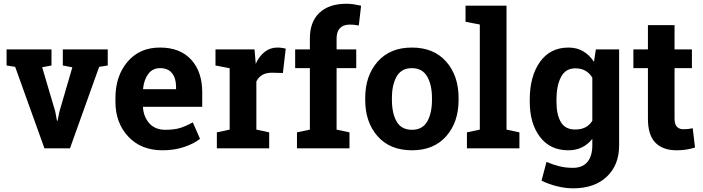

<svg xmlns="http://www.w3.org/2000/svg" viewBox="-20 -792 3753 1025"><path d="M254.9 -442.4 205.1 -433.1 274.9 -196.8 284.2 -147H287.1L297.4 -196.8L366.2 -432.6L315.4 -442.4V-528.3H555.2V-442.4L509.3 -435.1L353.5 0H217.3L61 -435.1L15.1 -442.4V-528.3H254.9Z M847.2 10.3Q732.9 10.3 664.6 -63Q596.2 -136.2 596.2 -249V-268.6Q596.2 -386.2 660.9 -462.4Q725.6 -538.6 834.5 -538.1Q941.4 -538.1 1000.5 -473.6Q1059.6 -409.2 1059.6 -299.3V-221.7H744.1L743.2 -218.8Q747.1 -166.5 778.1 -132.8Q809.1 -99.1 862.3 -99.1Q909.7 -99.1 940.9 -108.6Q972.2 -118.2 1009.3 -138.7L1047.9 -50.8Q1015.1 -24.9 963.1 -7.3Q911.1 10.3 847.2 10.3ZM834.5 -428.2Q794.9 -428.2 772 -397.9Q749 -367.7 743.7 -318.4L745.1 -315.9H919.9V-328.6Q919.9 -374 898.7 -401.1Q877.4 -428.2 834.5 -428.2Z M1137.7 -85.4 1206.1 -100.1V-427.7L1130.4 -442.4V-528.3H1338.9L1345.2 -451.2Q1363.8 -492.2 1393.1 -515.1Q1422.4 -538.1 1460.9 -538.1Q1472.2 -538.1 1484.6 -536.4Q1497.1 -534.7 1505.4 -532.2L1490.2 -402.3L1431.6 -403.8Q1400.4 -403.8 1379.9 -391.6Q1359.4 -379.4 1348.6 -356.9V-100.1L1417 -85.4V0H1137.7Z M1565.4 -85.4 1634.3 -100.1V-428.2H1555.7V-528.3H1634.3V-586.9Q1634.3 -675.8 1685.5 -723.9Q1736.8 -772 1829.6 -772Q1847.7 -772 1866.5 -769.3Q1885.3 -766.6 1907.7 -761.7L1895.5 -655.8Q1883.8 -657.7 1872.8 -659.2Q1861.8 -660.6 1847.2 -660.6Q1812.5 -660.6 1794.7 -641.6Q1776.9 -622.6 1776.9 -586.9V-528.3H1881.8V-428.2H1776.9V-100.1L1845.7 -85.4V0H1565.4Z M1929.7 -269Q1929.7 -387.2 1995.8 -462.6Q2062 -538.1 2178.7 -538.1Q2295.9 -538.1 2362.1 -462.9Q2428.2 -387.7 2428.2 -269V-258.8Q2428.2 -139.6 2362.1 -64.7Q2295.9 10.3 2179.7 10.3Q2062 10.3 1995.8 -64.7Q1929.7 -139.6 1929.7 -258.8ZM2072.3 -258.8Q2072.3 -186.5 2097.7 -142.8Q2123 -99.1 2179.7 -99.1Q2234.9 -99.1 2260.5 -143.1Q2286.1 -187 2286.1 -258.8V-269Q2286.1 -339.4 2260.3 -383.8Q2234.4 -428.2 2178.7 -428.2Q2123 -428.2 2097.7 -383.8Q2072.3 -339.4 2072.3 -269Z M2465.3 -675.8V-761.7H2684.1V-100.1L2752.9 -85.4V0H2472.7V-85.4L2541.5 -100.1V-661.1Z M2808.1 -259.8Q2808.1 -384.8 2862.5 -461.4Q2917 -538.1 3015.1 -538.1Q3059.6 -538.1 3093.3 -518.3Q3127 -498.5 3150.9 -461.9L3161.1 -528.3H3285.2V-15.6Q3285.2 88.9 3219.5 151.1Q3153.8 213.4 3039.1 213.4Q2999 213.4 2954.1 202.4Q2909.2 191.4 2871.1 172.4L2897.5 72.3Q2931.6 86.9 2965.8 95.5Q3000 104 3038.1 104Q3090.3 104 3116.2 72.3Q3142.1 40.5 3142.1 -16.1V-50.8Q3118.7 -21 3086.9 -5.4Q3055.2 10.3 3014.2 10.3Q2917 10.3 2862.5 -61.3Q2808.1 -132.8 2808.1 -249.5ZM2950.7 -249.5Q2950.7 -180.2 2974.1 -140.4Q2997.6 -100.6 3050.3 -100.6Q3083 -100.6 3105.7 -112.5Q3128.4 -124.5 3142.1 -147.5V-377Q3128.4 -400.9 3105.7 -414.1Q3083 -427.2 3051.3 -427.2Q2999 -427.2 2974.9 -380.9Q2950.7 -334.5 2950.7 -259.8Z M3581.1 -657.7V-528.3H3673.8V-428.2H3581.1V-159.2Q3581.1 -128.4 3593.8 -115.2Q3606.4 -102.1 3627.9 -102.1Q3642.6 -102.1 3653.6 -103.3Q3664.6 -104.5 3678.2 -107.4L3690.4 -4.4Q3666.5 2.9 3643.1 6.6Q3619.6 10.3 3592.3 10.3Q3518.6 10.3 3478.8 -30.3Q3439 -70.8 3439 -158.7V-428.2H3361.3V-528.3H3439V-657.7Z"/></svg>

Font: TypoPRO Roboto Slab
Style: Bold
Weight: 700
Designer: Google
Version: Version 1.100263; 2013; ttfautohint (v0.94.20-1c74) -l 8 -r 